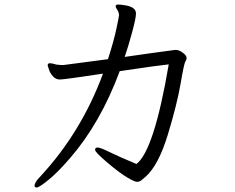

<svg xmlns="http://www.w3.org/2000/svg" viewBox="-20 -771 1040 850"><path d="M532 -519Q655 -537 755 -550H759Q773 -550 789.5 -537.5Q806 -525 806 -515.5Q806 -506 800.5 -498.5Q795 -491 779.5 -400.5Q764 -310 723 -175Q682 -40 625 11Q615 20 606 27Q597 34 586.5 34Q576 34 543 14.5Q510 -5 455.5 -51Q401 -97 401 -107.5Q401 -118 412.5 -118Q424 -118 464.5 -98Q505 -78 584 -45Q662 -104 727 -486Q685 -482 510 -456Q425 -227 291 -72Q235 -7 194 26Q153 59 143 59Q133 59 133 52Q133 36 157 12Q340 -185 436 -445Q264 -419 245 -419Q226 -419 213 -434.5Q200 -450 196 -466L191 -481Q191 -490 199 -491H203Q209 -491 230 -485Q246 -483 260 -483L458 -509Q484 -590 495.5 -644.5Q507 -699 507 -704Q507 -709 504.5 -716.5Q502 -724 497 -731Q492 -738 492 -743Q492 -751 502.5 -751Q513 -751 531 -748Q582 -741 582 -711Q582 -691 564.5 -626.5Q547 -562 532 -519Z"/></svg>

Font: LXGW Bright GB
Style: Regular
Weight: 400
Designer: Christian Thalmann (Catharsis Fonts)
Foundry: LXGW / Christian Thalmann (Catharsis Fonts) / Fontworks Inc.
Version: Version 5.510